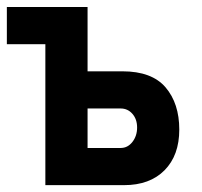

<svg xmlns="http://www.w3.org/2000/svg" viewBox="-20 -540 588 560"><path d="M0 -519.5H235.4V-332H336.9Q422.9 -332 462.9 -285.2Q502.9 -238.3 502.9 -162.1Q502.9 -86.9 460 -43.5Q417 0 341.8 0H112.3V-411.1H0ZM332 -223.6H235.4V-108.4H332Q352.5 -108.4 366.2 -126Q379.9 -143.6 379.9 -168Q379.9 -192.4 366.2 -208Q352.5 -223.6 332 -223.6Z"/></svg>

Font: Dinish
Style: Bold
Weight: 700
Designer: Bert Driehuis
Foundry: Playbeing
Version: Version 3.006; git-39231f3c-release